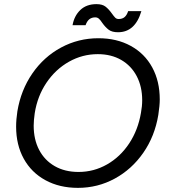

<svg xmlns="http://www.w3.org/2000/svg" viewBox="-20 -897 817 929"><path d="M58 -284Q58 -319 64 -358Q81 -461 136.5 -541.5Q192 -622 275.5 -667Q359 -712 456 -712Q545 -712 612.5 -675Q680 -638 716.5 -571Q753 -504 753 -416Q753 -387 746 -341Q729 -238 673.5 -158Q618 -78 535.5 -33Q453 12 357 12Q268 12 200 -25Q132 -62 95 -129Q58 -196 58 -284ZM143 -289Q143 -222 169.5 -171.5Q196 -121 245 -93Q294 -65 360 -65Q434 -65 498 -101.5Q562 -138 605 -203Q648 -268 662 -351Q668 -383 668 -412Q668 -478 641.5 -528.5Q615 -579 566.5 -607Q518 -635 453 -635Q379 -635 314 -598.5Q249 -562 205 -497Q161 -432 148 -349Q143 -314 143 -289ZM475 -786Q466 -800 458.5 -806.5Q451 -813 441 -813Q424 -813 412.5 -804Q401 -795 394 -775H331Q339 -820 368.5 -848.5Q398 -877 447 -877Q475 -877 490.5 -865Q506 -853 521 -832Q531 -818 537.5 -811.5Q544 -805 554 -805Q572 -805 583 -814.5Q594 -824 600 -843H664Q634 -741 551 -741Q522 -741 506 -753Q490 -765 475 -786Z"/></svg>

Font: Oak Sans
Style: Italic
Weight: 400
Italic angle: -9.49998°
Foundry: Erik Kennedy, Walven
Version: Version 1.000